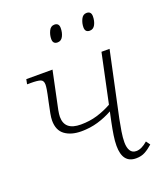

<svg xmlns="http://www.w3.org/2000/svg" viewBox="-138 -833 805 936"><g transform="rotate(-20 264.5 -364.5)"><path d="M201 -205Q149 -205 116.5 -228.5Q84 -252 84 -303Q84 -317 88 -339Q92 -361 99 -393Q109 -438 111.5 -454.5Q114 -471 114 -479Q114 -501 98.5 -506Q83 -511 49 -511H30L35 -536H171L142 -398Q134 -362 130 -341Q126 -320 126 -307Q126 -237 210 -237Q256 -237 295.5 -249Q335 -261 371 -281L425 -536H467L395 -199Q389 -169 384 -138Q379 -107 379 -83Q379 -55 389 -39Q399 -23 420 -23Q447 -23 479 -51L494 -30Q474 -12 454 -1Q434 10 407 10Q337 10 337 -80Q337 -104 341.5 -133.5Q346 -163 353 -197L364 -249Q328 -229 287.5 -217Q247 -205 201 -205ZM407 -652Q383 -652 383 -678Q383 -699 392.5 -719Q402 -739 421 -739Q445 -739 445 -713Q445 -689 435.5 -670.5Q426 -652 407 -652ZM240 -652Q216 -652 216 -678Q216 -699 225.5 -719Q235 -739 254 -739Q278 -739 278 -713Q278 -689 268.5 -670.5Q259 -652 240 -652Z"/></g></svg>

Font: Noto Serif ExtraLight
Style: Italic
Weight: 200
Italic angle: -12°
Designer: Monotype Design Team
Foundry: Monotype Imaging Inc.
Version: Version 2.014; ttfautohint (v1.8.4.7-5d5b)